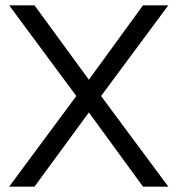

<svg xmlns="http://www.w3.org/2000/svg" viewBox="-20 -696 661 716"><path d="M607.7 0 356.9 -337.9 607.7 -676.2H513.3L311.4 -398.7L108.6 -676.2H14.1L264.6 -337.9L14.1 0H108.6L311.4 -276.7L513.3 0Z"/></svg>

Font: Estedad VF
Style: Regular
Weight: 100
Designer: Amin Abedi
Version: Version 7.3